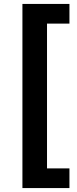

<svg xmlns="http://www.w3.org/2000/svg" viewBox="-20 -762 390 976"><path d="M94 194V-742H333V-642H219V94H333V194Z"/></svg>

Font: MOST Montserrat SemiBold
Style: Regular
Weight: 600
Designer: Julieta Ulanovsky
Foundry: Julieta Ulanovsky
Version: Version 8.000;March 11, 2024;FontCreator 15.0.0.2926 64-bit